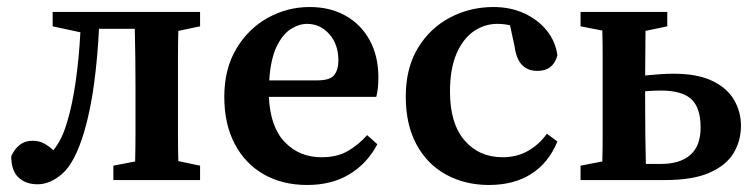

<svg xmlns="http://www.w3.org/2000/svg" viewBox="-20 -513 2154 547"><path d="M87 12Q53 12 32.5 -7.5Q12 -27 12 -68Q21 -88 36 -100Q51 -112 73 -112Q91 -112 105 -104.5Q119 -97 132 -85Q145 -101 154.5 -120.5Q164 -140 172 -168Q186 -214 195.5 -280Q205 -346 209 -421L130 -438V-479H550V-438L488 -425Q487 -388 487 -345Q487 -302 487 -269V-210Q487 -177 487 -134Q487 -91 488 -54L550 -41V0H303V-41L365 -53Q366 -90 366 -133.5Q366 -177 366 -210V-269Q366 -304 365.5 -349Q365 -394 364 -431H262Q258 -349 248 -274.5Q238 -200 220 -138Q194 -51 159 -19.5Q124 12 87 12Z M855 -445Q831 -445 807.5 -429.5Q784 -414 767.5 -379Q751 -344 747 -284H884Q920 -284 932 -299Q944 -314 944 -341Q944 -387 918 -416Q892 -445 855 -445ZM855 14Q785 14 732 -16Q679 -46 649 -102.5Q619 -159 619 -237Q619 -317 653.5 -374.5Q688 -432 743.5 -462.5Q799 -493 862 -493Q921 -493 965 -468Q1009 -443 1033.5 -398Q1058 -353 1058 -292Q1058 -260 1052 -237H746Q750 -151 791.5 -108Q833 -65 896 -65Q940 -65 970.5 -82.5Q1001 -100 1026 -128L1055 -102Q1026 -47 975.5 -16.5Q925 14 855 14Z M1373 14Q1305 14 1251 -15.5Q1197 -45 1166.5 -101.5Q1136 -158 1136 -238Q1136 -319 1170.5 -376Q1205 -433 1262 -463Q1319 -493 1386 -493Q1435 -493 1474.5 -474.5Q1514 -456 1538.5 -425Q1563 -394 1568 -355Q1556 -311 1511 -311Q1455 -311 1446 -381L1433 -441Q1424 -443 1415 -444Q1406 -445 1397 -445Q1361 -445 1330.5 -424.5Q1300 -404 1281 -361Q1262 -318 1262 -252Q1262 -161 1303.5 -113Q1345 -65 1412 -65Q1452 -65 1484 -83Q1516 -101 1538 -132L1568 -110Q1543 -49 1493.5 -17.5Q1444 14 1373 14Z M1634 -438V-479H1881V-438L1819 -425Q1819 -396 1818.5 -362Q1818 -328 1818 -298Q1839 -300 1859.5 -301.5Q1880 -303 1899 -303Q1967 -303 2009.5 -282.5Q2052 -262 2071.5 -228Q2091 -194 2091 -155Q2091 -112 2070 -77Q2049 -42 2001.5 -21Q1954 0 1874 0H1634V-41L1696 -53Q1697 -90 1697 -133.5Q1697 -177 1697 -210V-269Q1697 -302 1697 -345.5Q1697 -389 1696 -426ZM1818 -210Q1818 -176 1818.5 -130Q1819 -84 1820 -46H1864Q1917 -46 1946.5 -71.5Q1976 -97 1976 -150Q1976 -206 1949.5 -230.5Q1923 -255 1863 -255Q1852 -255 1840.5 -254.5Q1829 -254 1818 -253Z"/></svg>

Font: Source Serif Pro SemiBold
Style: Regular
Weight: 600
Designer: Frank Grießhammer
Foundry: Adobe Systems Incorporated
Version: Version 3.001;hotconv 1.0.111;makeotfexe 2.5.65597